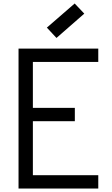

<svg xmlns="http://www.w3.org/2000/svg" viewBox="-20 -1078 640 1098"><path d="M86 0V-800H542V-724H110L168 -782V-406L110 -461H408V-385H110L168 -440V-21L113 -76H542V0ZM303 -861 248 -920 407 -1058 462 -1000Z"/></svg>

Font: Victor Mono Thin Medium
Style: Regular
Weight: 500
Monospace: yes
Version: Version 1.561;gftools[0.9.30]